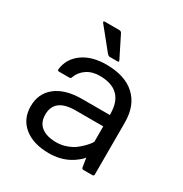

<svg xmlns="http://www.w3.org/2000/svg" viewBox="-175 -878 980 1027"><g transform="rotate(30 315.0 -364.5)"><path d="M60.1 -155C60.1 -102.5 78.9 -61 116.5 -30.5C154.1 -0.1 205.2 15.1 270 15.1C314.3 15.1 354 5.9 389.2 -12.7C402.5 -19.5 415.9 -28.4 429.2 -39.3C442.5 -50.2 451.2 -58.8 455.1 -64.9L463.9 -9.8C464.8 -3.3 468.6 0 475.1 0H529.8C536.6 0 540 -3.3 540 -9.8V-330.1C540 -400.1 519.4 -454.2 478 -492.4C436.7 -530.7 377.3 -549.8 299.8 -549.8C240.6 -549.8 192.1 -536.1 154.3 -508.8C116.5 -481.4 95.1 -445.1 89.8 -399.9C89.2 -393.4 92.6 -390.1 100.1 -390.1H163.1C168.9 -390.1 172.9 -393.4 174.8 -399.9C182.9 -423.3 198 -442.5 220 -457.5C241.9 -472.5 268.6 -480 299.8 -480C400.1 -480 450.2 -430 450.2 -330.1V-325.2H279.8C210.4 -325.2 156.5 -310 117.9 -279.5C79.3 -249.1 60.1 -207.6 60.1 -155ZM149.9 -154.8C149.9 -221.5 193.2 -254.9 279.8 -254.9H450.2V-160.2C450.2 -159.5 447.8 -155.7 443.1 -148.7C438.4 -141.7 431 -133 420.9 -122.6C410.8 -112.1 399.3 -102 386.5 -92C373.6 -82.1 357.2 -73.5 337.2 -66.2C317.1 -58.8 296.4 -55.2 274.9 -55.2C234.9 -55.2 204 -63.6 182.4 -80.6C160.7 -97.5 149.9 -122.2 149.9 -154.8ZM172.9 -733.9 277.8 -604C283.4 -597.5 288.4 -594.2 293 -594.2H342.8C349.6 -594.2 351.4 -597.5 348.1 -604L283.2 -733.9C279.6 -740.7 274.6 -744.1 268.1 -744.1H178.2C170.1 -743.8 168.3 -740.4 172.9 -733.9Z"/></g></svg>

Font: Numans
Style: Regular
Weight: 400
Designer: Jovanny Lemonad
Foundry: Jovanny Lemonad
Version: Version 001.001